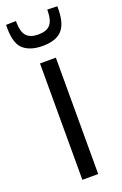

<svg xmlns="http://www.w3.org/2000/svg" viewBox="-184 -788 527 831"><g transform="rotate(-20 80.0 -372.0)"><path d="M43 0V-536H116V0ZM80 -603Q26 -603 -5.5 -628.5Q-37 -654 -38 -724Q-38 -734 -38 -743L8 -744Q8 -741 8 -738.5Q8 -736 8 -733Q9 -693 26 -674.5Q43 -656 80 -656Q117 -656 134 -674.5Q151 -693 152 -733Q152 -739 152 -744L198 -743Q198 -738 198 -733.5Q198 -729 198 -724Q196 -658 167.5 -630.5Q139 -603 80 -603Z"/></g></svg>

Font: Georama Condensed
Style: Regular
Weight: 400
Width: 3
Designer: Jean-Baptiste Levee
Foundry: Production Type
Version: Version 1.000